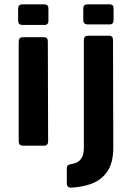

<svg xmlns="http://www.w3.org/2000/svg" viewBox="-20 -670 619 883"><path d="M63.3 -575.7V-630.3Q63.7 -650 82.7 -650H184Q202.7 -650 202.7 -630.7V-576.3Q203.3 -554.7 183.7 -555.3H84Q63.3 -555.3 63.3 -575.7ZM66 -19.7V-479.3Q66.7 -499 85 -499H181.7Q200 -499 200 -479.7L201.3 -20Q201.3 0 182.3 0H85Q66.7 0 66 -19.7ZM287.3 172.7V101.7Q287.3 88 305.7 85Q328 81.3 339.8 73.2Q351.7 65 358.7 49.7Q365.7 34.3 365.7 8.3V-486.3Q365.7 -505.7 385 -505.7H481Q499.7 -506.3 499.7 -486.3L501 8.3Q501 79.3 473 119.5Q445 159.7 396.3 176.7Q356.7 190.3 307.7 193Q287.3 193.7 287.3 172.7ZM363 -577.7V-631.3Q363 -650 383 -650H483.3Q503 -650 502.3 -631.3V-577.7Q502.3 -557.7 483.7 -557.7H384Q363 -557.7 363 -577.7Z"/></svg>

Font: Vivano Light
Style: Regular
Weight: 300
Designer: Joe Prince, Josias Burgherr
Version: Version 2.064;September 19, 2022;FontCreator 14.0.0.2877 64-